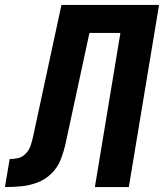

<svg xmlns="http://www.w3.org/2000/svg" viewBox="-61 -755 662 775"><path d="M-41 0Q-8 0 24.5 -3Q57 -6 89.5 -18Q122 -30 147.5 -55.5Q173 -81 185 -113Q197 -145 204 -177L300 -622H425L322 0H459L581 -735H187L72 -201Q68 -184 62.5 -167Q57 -150 43.5 -135.5Q30 -121 12.5 -117Q-5 -113 -22 -113Z"/></svg>

Font: Iosevka Sparkle XBdObl
Style: Regular
Weight: 800
Italic angle: -9°
Designer: Belleve Invis
Foundry: Belleve Invis
Version: Version 4.5.0; ttfautohint (v1.8.3)